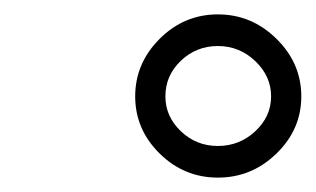

<svg xmlns="http://www.w3.org/2000/svg" viewBox="-20 -827 439 267"><path d="M399 -693Q399 -647 364.5 -613.5Q330 -580 283 -580Q236 -580 202 -613.5Q168 -647 168 -693Q168 -739 202 -773Q236 -807 283 -807Q330 -807 364.5 -773Q399 -739 399 -693ZM210 -693Q210 -665 231.5 -644.5Q253 -624 283 -624Q313 -624 335 -644.5Q357 -665 357 -693Q357 -721 335 -742Q313 -763 283 -763Q253 -763 231.5 -742.5Q210 -722 210 -693Z"/></svg>

Font: Gontserrat
Style: Italic
Weight: 400
Italic angle: -11.3°
Designer: Julieta Ulanovsky
Foundry: Julieta Ulanovsky
Version: Version 6.001